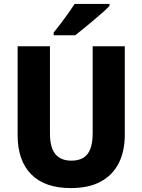

<svg xmlns="http://www.w3.org/2000/svg" viewBox="-20 -950 726 980"><path d="M617 -263Q617 -178 586 -117Q555 -56 494 -23Q433 10 341 10Q209 10 139.5 -60Q70 -130 70 -260V-714H235V-269Q235 -197 262.5 -163.5Q290 -130 344 -130Q382 -130 406 -145Q430 -160 441.5 -191Q453 -222 453 -270V-714H617ZM539 -920Q526 -906 504 -886.5Q482 -867 456.5 -845.5Q431 -824 407 -804.5Q383 -785 364 -770H254V-784Q271 -805 290.5 -830.5Q310 -856 328.5 -882Q347 -908 361 -930H539Z"/></svg>

Font: Noto Sans Khmer SemiCondensed ExtraBold
Style: Regular
Weight: 800
Width: 4
Designer: Danh Hong and the Monotype Design Team
Foundry: Monotype Imaging Inc.
Version: Version 2.004